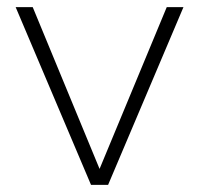

<svg xmlns="http://www.w3.org/2000/svg" viewBox="-20 -520 560 540"><path d="M236 0 24 -500H72L272 -16H248L449 -500H496L284 0Z"/></svg>

Font: Mulish ExtraLight
Style: Regular
Weight: 200
Designer: Vernon Adams
Foundry: Vernon Adams
Version: Version 3.603